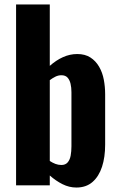

<svg xmlns="http://www.w3.org/2000/svg" viewBox="-20 -830 533 860"><path d="M322 10Q290 10 260 -5Q230 -20 203 -44V0H52V-810H203V-535Q231 -560 262 -574Q293 -588 326 -588Q361 -588 385 -572.5Q409 -557 424 -531Q439 -505 445 -473Q451 -441 451 -408V-182Q451 -126 437 -83Q423 -40 394.5 -15Q366 10 322 10ZM255 -91Q273 -91 283 -102.5Q293 -114 296.5 -133Q300 -152 300 -175V-417Q300 -438 296 -455Q292 -472 282.5 -482.5Q273 -493 255 -493Q241 -493 228 -486.5Q215 -480 203 -471V-109Q215 -101 228 -96Q241 -91 255 -91Z"/></svg>

Font: Oswald SemiBold
Style: Regular
Weight: 600
Designer: Vernon Adams
Foundry: Vernon Adams
Version: Version 4.103;gftools[0.9.33.dev8+g029e19f]